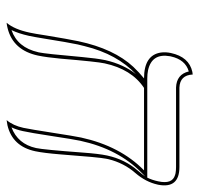

<svg xmlns="http://www.w3.org/2000/svg" viewBox="-31 -569 602 580"><g transform="rotate(90 270.0 -279.0)"><path d="M459.5 -298.8Q455.1 -277.8 446.3 -159.7Q442.4 -111.3 437 -85Q422.4 -15.6 358.4 -0.5Q358.4 -0.5 342.8 2Q359.4 -17.6 366.2 -48.8Q370.6 -69.8 380.9 -136Q391.1 -202.1 395.5 -223.1Q421.4 -341.3 494.6 -413.1H245.6Q189 -375.5 171.4 -293.9Q166.5 -272 157.2 -161.1Q153.3 -119.1 147.9 -92.8Q131.8 -17.6 65.4 -1Q55.7 1.5 48.8 2Q68.8 -21.5 78.6 -67.9Q81.5 -80.6 87.4 -119.1Q97.7 -181.6 104.5 -214.8Q127.4 -322.3 182.1 -380.9Q198.2 -397.9 216.8 -413.1Q146.5 -413.1 138.7 -463.9Q136.7 -478.5 140.1 -494.1Q151.9 -549.3 197.3 -559.1Q197.3 -559.1 205.1 -560.1Q207 -521.5 244.6 -520H484.4Q550.3 -520 538.1 -456.1Q537.6 -454.6 537.6 -454.1Q529.8 -418.5 502.9 -387.2Q472.2 -352.1 460.9 -305.7Q460 -301.8 459.5 -298.8ZM516.6 -422.9Q523.9 -437.5 527.8 -456.1Q537.1 -498.5 508.8 -506.8Q505.9 -507.8 503.4 -508.3Q494.6 -509.8 484.4 -509.8H244.6Q204.6 -511.2 195.8 -548.3Q160.2 -538.1 150.4 -494.1Q149.9 -492.7 149.9 -491.7Q140.1 -437 191.9 -425.3Q203.6 -422.9 216.8 -422.9ZM204.1 -388.7Q143.6 -332 119.6 -234.4Q117.2 -223.6 114.3 -212.9Q107.4 -179.7 97.7 -118.2Q91.3 -79.1 88.4 -65.9Q81.1 -33.2 70.8 -12.7Q123.5 -30.8 137.7 -93.3Q138.2 -94.7 138.2 -95.2Q142.6 -115.7 152.3 -226.1Q156.2 -269 161.6 -295.9Q174.3 -351.6 204.1 -388.7ZM512.7 -416.5 502 -405.8Q430.2 -335.4 405.3 -220.7Q400.9 -200.2 391.1 -135.3Q380.9 -68.4 376 -46.9Q371.6 -26.9 364.7 -12.7Q415 -31.7 427.2 -86.9Q432.1 -108.9 440.9 -228Q444.3 -275.4 449.7 -301.3Q461.4 -355.5 495.6 -394.5Q508.3 -409.2 512.7 -416.5Z"/></g></svg>

Font: Linux Biolinum Outline O
Style: Italic
Weight: 400
Italic angle: -12°
Designer: Philipp H. Poll
Foundry: Philipp H. Poll
Version: Version 0.6.2